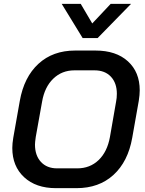

<svg xmlns="http://www.w3.org/2000/svg" viewBox="-20 -971 755 999"><path d="M44 -201Q44 -224 49 -254L83 -446Q105 -570 180 -639Q255 -708 371 -708H477Q584 -708 645.5 -652Q707 -596 707 -501Q707 -478 702 -446L668 -254Q646 -130 570.5 -61Q495 8 378 8H271Q167 8 105.5 -49Q44 -106 44 -201ZM382 -95Q448 -95 493 -138Q538 -181 552 -258L584 -442Q588 -461 588 -483Q588 -539 557 -572Q526 -605 472 -605H367Q302 -605 257 -561.5Q212 -518 199 -442L166 -258Q162 -230 162 -219Q162 -162 193 -128.5Q224 -95 277 -95ZM301 -951H400L460 -849L556 -951H662L488 -773H410Z"/></svg>

Font: Bai Jamjuree SemiBold
Style: Italic
Weight: 600
Italic angle: -10°
Version: Version 1.000; ttfautohint (v1.6)